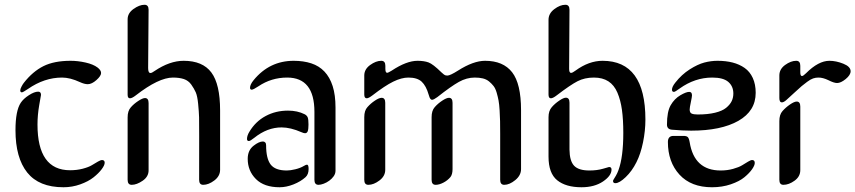

<svg xmlns="http://www.w3.org/2000/svg" viewBox="-20 -770 3586 805"><path d="M137.2 -248Q137.2 -56.2 273.9 -56.2Q302.2 -56.2 327.1 -62.7Q352.1 -69.3 365.5 -77.6Q378.9 -85.9 390.6 -92.5Q402.3 -99.1 407.2 -99.1Q418.9 -99.1 418.9 -87.9Q418.9 -77.1 406.2 -60.3Q393.6 -43.5 372.1 -26.4Q350.6 -9.3 316.7 2.9Q282.7 15.1 246.1 15.1Q143.6 15.1 94.2 -46.6Q44.9 -108.4 44.9 -224.1Q44.9 -305.7 66.9 -338.9Q78.1 -356 101.1 -370.8Q124 -385.7 140.1 -385.7Q151.9 -385.7 151.9 -372.1Q151.9 -371.6 144.5 -329.6Q137.2 -287.6 137.2 -248ZM389.2 -486.8Q403.8 -475.6 403.8 -463.9Q403.8 -451.7 384.3 -434.3Q364.7 -417 348.1 -417Q334 -417 314.9 -425.8Q273.9 -444.8 240.2 -444.8Q166 -444.8 97.2 -397Q76.2 -382.8 71.8 -382.8Q64.9 -382.8 64.9 -391.1Q64.9 -397 70.3 -407.2Q75.7 -417.5 80.1 -422.9Q117.2 -470.2 162.1 -492.7Q207 -515.1 275.9 -515.1Q306.6 -515.1 338.9 -507.8Q371.1 -500.5 389.2 -486.8Z M627.9 -472.2Q691.4 -515.1 750 -515.1Q829.6 -515.1 866.2 -466.1Q902.8 -417 902.8 -307.1V-58.1Q902.8 -31.7 878.7 -13.4Q854.5 4.9 832 4.9Q814.9 4.9 814.9 -16.1Q815.4 -254.9 814.7 -278.1Q814 -301.3 810.8 -334.2Q807.6 -367.2 800.8 -382.8Q793.9 -398.4 782 -415.3Q770 -432.1 751 -438.5Q731.9 -444.8 705.1 -444.8Q645.5 -444.8 549.3 -370.1Q533.7 -357.9 524.9 -357.9Q515.1 -357.9 515.1 -372.6V-689Q515.1 -714.8 539.8 -732.4Q564.5 -750 585.9 -750Q603 -750 603 -729L601.1 -484.9Q601.1 -463.9 610.8 -463.9Q616.7 -463.9 627.9 -472.2ZM515.1 -16.1V-277.8Q515.1 -305.2 528.3 -319.8Q541 -334.5 559.6 -346.7Q578.1 -358.9 587.9 -358.9Q603 -358.9 603 -337.9V-55.7Q603 -29.3 578.1 -12.2Q553.2 4.9 532.2 4.9Q515.1 4.9 515.1 -16.1Z M1211.4 -515.1Q1252.4 -515.1 1285.2 -504.4Q1317.9 -493.7 1340.3 -470Q1362.8 -446.3 1374.8 -408.9Q1386.7 -371.6 1386.7 -318.8V-54.2Q1386.7 -42 1379.2 -31.2Q1371.6 -20.5 1360.6 -12.5Q1349.6 -4.4 1337.2 0.2Q1324.7 4.9 1315.4 4.9Q1298.3 4.9 1298.3 -16.1V-300.8Q1298.3 -444.8 1184.1 -444.8Q1117.7 -444.8 1063.5 -408.2Q1042 -394 1035.6 -394Q1028.3 -394 1028.3 -401.9Q1028.3 -415.5 1043.5 -434.1Q1109.9 -515.1 1211.4 -515.1ZM1261.2 -27.3Q1240.7 -8.8 1210.4 3.2Q1180.2 15.1 1152.3 15.1Q1087.4 15.1 1053 -19.3Q1018.6 -53.7 1018.6 -104Q1018.6 -140.1 1043.5 -159.2Q1065.9 -176.8 1082.5 -176.8Q1087.9 -176.8 1091.8 -172.9Q1095.7 -168.9 1095.7 -161.1Q1095.7 -105.5 1114.7 -80.3Q1133.8 -55.2 1182.6 -55.2Q1197.3 -55.2 1218.3 -60.3Q1239.3 -65.4 1253.9 -74.2Q1262.7 -79.6 1267.1 -79.6Q1273.9 -79.6 1273.9 -61.5Q1273.9 -39.1 1261.2 -27.3ZM1257.3 -291Q1266.6 -286.1 1270 -278.1Q1273.4 -270 1273.4 -248Q1273.4 -228.5 1270.3 -220Q1267.1 -211.4 1258.8 -211.4Q1253.4 -211.4 1243.7 -215.8Q1197.8 -235.8 1160.6 -235.8Q1100.6 -235.8 1046.4 -192.4Q1029.3 -178.7 1023.4 -178.7Q1015.6 -178.7 1015.6 -187.5Q1015.6 -201.2 1025.4 -217.3Q1051.3 -260.7 1093.5 -283.4Q1135.7 -306.2 1187.5 -306.2Q1227.1 -306.2 1257.3 -291Z M1507.3 -16.1V-278.8Q1507.3 -306.6 1520.5 -320.8Q1534.2 -336.4 1551.8 -348.1Q1569.3 -359.9 1580.1 -359.9Q1595.2 -359.9 1595.2 -338.9V-58.1Q1595.2 -31.7 1571 -13.4Q1546.9 4.9 1524.4 4.9Q1507.3 4.9 1507.3 -16.1ZM1831.1 -466.3Q1836.9 -460.9 1840.8 -458Q1844.7 -455.1 1847.9 -454.1Q1851.1 -453.1 1855.5 -453.1Q1867.2 -453.1 1900.4 -474.1Q1964.8 -515.1 2013.7 -515.1Q2089.8 -515.1 2127.2 -467Q2164.6 -418.9 2164.6 -308.1V-61Q2164.6 -34.7 2140.4 -14.9Q2116.2 4.9 2094.2 4.9Q2077.1 4.9 2077.1 -16.1V-209Q2077.1 -241.2 2076.7 -261.7Q2076.2 -282.2 2074.7 -307.6Q2073.2 -333 2070.3 -348.6Q2067.4 -364.3 2062.3 -381.8Q2057.1 -399.4 2049.3 -409.4Q2041.5 -419.4 2030.5 -428.5Q2019.5 -437.5 2004.6 -441.2Q1989.7 -444.8 1970.7 -444.8Q1936.5 -444.8 1903.8 -426.5Q1871.1 -408.2 1813.5 -362.8Q1798.3 -351.6 1791.5 -351.6Q1785.6 -351.6 1781.2 -361.3Q1779.3 -365.7 1777.3 -373Q1766.6 -410.2 1748 -427.5Q1729.5 -444.8 1692.4 -444.8Q1663.6 -444.8 1628.7 -427.7Q1593.8 -410.6 1541.5 -370.1Q1525.4 -357.9 1517.6 -357.9Q1507.3 -357.9 1507.3 -373.5V-453.6Q1507.3 -479.5 1531.7 -497.3Q1556.2 -515.1 1578.6 -515.1Q1595.7 -515.1 1595.7 -494.1V-481.9Q1595.7 -464.8 1603 -464.8Q1607.9 -464.8 1622.6 -474.1Q1684.6 -515.1 1730.5 -515.1Q1757.8 -515.1 1776.6 -508.3Q1795.4 -501.5 1831.1 -466.3ZM1789.6 -16.1V-278.8Q1789.6 -306.2 1802.7 -320.8Q1815.9 -335.9 1834 -347.9Q1852.1 -359.9 1862.3 -359.9Q1877.4 -359.9 1877.4 -338.9V-61Q1877.4 -39.1 1868.7 -27.8Q1856.4 -13.2 1838.9 -4.2Q1821.3 4.9 1806.6 4.9Q1789.6 4.9 1789.6 -16.1Z M2393.1 -474.1Q2449.2 -515.1 2506.3 -515.1Q2686 -515.1 2686 -269Q2686 -221.7 2676 -173.1Q2666 -124.5 2648.4 -89.8Q2629.9 -52.7 2603.3 -27.3Q2576.7 -2 2560.1 -2Q2550.3 -2 2550.3 -11.2Q2550.3 -14.2 2553.5 -18.8Q2556.6 -23.4 2562.5 -33.7Q2568.4 -43.9 2573.2 -57.1Q2593.3 -111.8 2593.3 -212.9Q2593.3 -269 2587.6 -309.6Q2582 -350.1 2568.6 -381.6Q2555.2 -413.1 2530.8 -429Q2506.3 -444.8 2470.2 -444.8Q2431.2 -444.8 2401.4 -429.4Q2371.6 -414.1 2314 -370.1Q2298.3 -357.9 2289.6 -357.9Q2279.8 -357.9 2279.8 -373.5V-687Q2279.8 -713.4 2304 -731.7Q2328.1 -750 2350.6 -750Q2367.7 -750 2367.7 -729L2366.2 -481.9Q2366.2 -464.4 2374 -464.4Q2380.4 -464.4 2393.1 -474.1ZM2451.2 -55.2Q2483.4 -55.2 2508.1 -62.5Q2532.7 -69.8 2533.7 -69.8Q2543.9 -69.8 2543.9 -59.1Q2543.9 -33.2 2508.1 -9Q2472.2 15.1 2418 15.1Q2352.5 15.1 2316.2 -14.2Q2279.8 -43.5 2279.8 -113.3V-278.8Q2279.8 -305.2 2293.5 -320.8Q2306.6 -335.9 2324.7 -348.1Q2342.8 -360.4 2352.5 -360.4Q2367.7 -360.4 2367.7 -339.4V-143.1Q2368.2 -95.2 2387 -75.2Q2405.8 -55.2 2451.2 -55.2Z M2871.6 -311Q2871.6 -297.4 2880.1 -293.7Q2888.7 -290 2905.3 -290Q2947.8 -290 2978 -297.4Q3008.3 -304.7 3024.4 -317.9Q3040.5 -331.1 3047.6 -345.7Q3054.7 -360.4 3054.7 -377.9Q3054.7 -408.2 3033.7 -426.5Q3012.7 -444.8 2966.3 -444.8Q2893.6 -444.8 2829.6 -398.9Q2810.5 -384.8 2805.7 -384.8Q2797.4 -384.8 2797.4 -394Q2797.4 -406.2 2811.5 -423.8Q2837.9 -457.5 2871.6 -479Q2905.3 -500.5 2933.1 -507.8Q2960.9 -515.1 2988.3 -515.1Q3023.4 -515.1 3051.8 -507.8Q3080.1 -500.5 3102.1 -485.1Q3124 -469.7 3136.2 -443.1Q3148.4 -416.5 3148.4 -380.9Q3148.4 -304.7 3075.9 -263.4Q3003.4 -222.2 2877.9 -222.2Q2842.8 -222.2 2798.3 -226.1Q2776.4 -227.5 2776.4 -247.6Q2776.4 -301.8 2792 -328.9Q2807.6 -356 2832.5 -370.6Q2856.9 -384.8 2869.6 -384.8Q2881.3 -384.8 2881.3 -370.1Q2881.3 -364.3 2876.5 -341.6Q2871.6 -318.8 2871.6 -311ZM2780.3 -174.8Q2780.3 -200.2 2803.7 -200.2H2845.7Q2858.4 -200.2 2863.5 -195.3Q2868.7 -190.4 2871.6 -173.8Q2890.6 -55.2 3001.5 -55.2Q3029.3 -55.2 3053.7 -62Q3078.1 -68.8 3091.6 -77.1Q3105 -85.4 3116.5 -92.3Q3127.9 -99.1 3133.3 -99.1Q3144.5 -99.1 3144.5 -86.9Q3144.5 -76.7 3133.3 -60.5Q3122.1 -44.4 3101.3 -27.1Q3080.6 -9.8 3044.2 2.7Q3007.8 15.1 2965.3 15.1Q2877.4 15.1 2828.9 -37.8Q2780.3 -90.8 2780.3 -174.8Z M3247.6 -16.1V-262.2Q3247.6 -289.6 3260.7 -304.2Q3273.9 -319.3 3292 -331.8Q3310.1 -344.2 3320.3 -344.2Q3335.4 -344.2 3335.4 -323.2V-56.6Q3335.4 -29.8 3311.5 -12.5Q3287.6 4.9 3264.6 4.9Q3247.6 4.9 3247.6 -16.1ZM3457.5 -515.1Q3485.4 -515.1 3515.9 -502.9Q3546.4 -490.7 3546.4 -471.2Q3546.4 -455.6 3525.9 -438.7Q3505.4 -421.9 3489.7 -421.9Q3476.6 -421.9 3452.6 -434.1Q3430.2 -444.8 3411.6 -444.8Q3399.9 -444.8 3389.2 -441.2Q3378.4 -437.5 3364.3 -427Q3350.1 -416.5 3341.1 -408.9Q3332 -401.4 3310.3 -381.1Q3288.6 -360.8 3276.4 -350.1Q3265.6 -340.8 3258.3 -340.8Q3247.6 -340.8 3247.6 -358.9V-453.6Q3247.6 -480 3271.7 -497.6Q3295.9 -515.1 3318.4 -515.1Q3335.4 -515.1 3335.4 -494.1V-466.8Q3335.4 -451.2 3342.3 -451.2Q3347.7 -451.2 3359.4 -462.9Q3411.6 -515.1 3457.5 -515.1Z"/></svg>

Font: SirinStencil
Style: Regular
Weight: 400
Designer: Olga Karpushina (okarpush@gmail.com)
Foundry: Cyreal (www.cyreal.org)
Version: Version 1.002